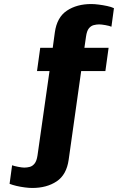

<svg xmlns="http://www.w3.org/2000/svg" viewBox="-20 -748 640 952"><path d="M140 184Q123.5 184 102.5 181.2Q81.5 178.5 61.5 173.8Q41.5 169 27.5 163.5L40 71.5Q51 75.5 70.2 79.2Q89.5 83 100.5 83Q114 83 127.5 79.5Q141 76 151.5 63Q162 50 166 22.5L225.5 -395.5H163.5L179.5 -511H241.5L252 -588Q262.5 -662.5 311.8 -695.2Q361 -728 432.5 -728Q449 -728 470 -725.2Q491 -722.5 511.2 -718.2Q531.5 -714 545 -707.5L532.5 -615.5Q522.5 -620 502.5 -623.5Q482.5 -627 471.5 -627Q459 -627 445 -623.5Q431 -620 420.8 -607.5Q410.5 -595 406.5 -566.5L398.5 -511H518.5L502.5 -395.5H382.5L320.5 44Q310 118.5 261 151.2Q212 184 140 184Z"/></svg>

Font: Chivo Mono Medium
Style: Regular
Weight: 500
Monospace: yes
Designer: Hector Gatti
Foundry: Omnibus-Type
Version: Version 1.008